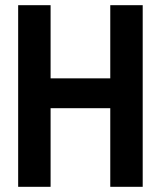

<svg xmlns="http://www.w3.org/2000/svg" viewBox="-20 -720 620 740"><path d="M50 0H175V-303H405V0H530V-700H405V-418H175V-700H50Z"/></svg>

Font: CommitMono-dimboump
Style: Bold
Weight: 700
Monospace: yes
Designer: Eigil Nikolajsen
Foundry: Eigil Nikolajsen
Version: Version 1.143